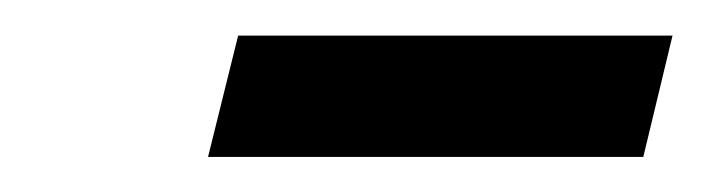

<svg xmlns="http://www.w3.org/2000/svg" viewBox="-20 -322 402 109"><path d="M98.1 -232.9 115.2 -301.8H361.8L345.2 -232.9Z"/></svg>

Font: TitilliumWeb-Italic
Style: Italic
Weight: 400
Italic angle: -13°
Version: Version 1.001;PS 57.000;hotconv 1.0.70;makeotf.lib2.5.55311